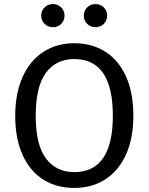

<svg xmlns="http://www.w3.org/2000/svg" viewBox="-20 -914 732 946"><path d="M637 -344Q637 -232 600.5 -152Q564 -72 498.5 -30Q433 12 346 12Q259 12 193.5 -29Q128 -70 91.5 -150Q55 -230 55 -343Q55 -454 91.5 -535Q128 -616 194 -658.5Q260 -701 346 -701Q433 -701 498.5 -659.5Q564 -618 600.5 -538Q637 -458 637 -344ZM156 -343Q156 -200 206.5 -133Q257 -66 346 -66Q536 -66 536 -344Q536 -623 346 -623Q256 -623 206 -555Q156 -487 156 -343ZM298 -837Q298 -813 281.5 -796.5Q265 -780 241 -780Q216 -780 199.5 -796.5Q183 -813 183 -837Q183 -861 199.5 -877.5Q216 -894 241 -894Q265 -894 281.5 -877.5Q298 -861 298 -837ZM508 -837Q508 -813 491.5 -796.5Q475 -780 450 -780Q426 -780 409.5 -796.5Q393 -813 393 -837Q393 -861 409.5 -877.5Q426 -894 450 -894Q475 -894 491.5 -877.5Q508 -861 508 -837Z"/></svg>

Font: Fira Sans
Style: Regular
Weight: 400
Designer: bBox Type GmbH & Carrois Corporate GbR & Edenspiekermann AG
Foundry: bBox Type GmbH & Carrois Corporate GbR & Edenspiekermann AG
Version: Version 4.301